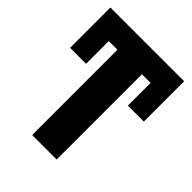

<svg xmlns="http://www.w3.org/2000/svg" viewBox="-212 -881 1003 1003"><g transform="rotate(45 289.0 -380.0)"><path d="M379 0H198V-630H134V-462H16V-760H561V-462H443V-630H379Z"/></g></svg>

Font: Noto Sans Disp ExtBd
Style: Regular
Weight: 800
Designer: Monotype Design Team
Foundry: Monotype Imaging Inc.
Version: Version 2.000;GOOG;noto-source:20170915:90ef993387c0; ttfaut